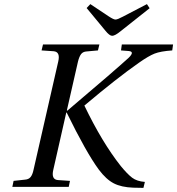

<svg xmlns="http://www.w3.org/2000/svg" viewBox="-20 -908 861 933"><path d="M401 -869 419 -888 509 -828Q532 -813 541 -813Q551 -813 577 -827L694 -888L707 -868L567 -757Q539 -734 525 -734Q512 -734 492 -759ZM40 0 46 -29 101 -35Q119 -36 128.5 -47.5Q138 -59 143 -83L263 -609Q274 -656 241 -659L182 -663L189 -692H463L456 -663L401 -658Q383 -657 374 -645Q365 -633 359 -609L305 -372L307 -370Q536 -564 605 -627Q636 -657 606 -660L568 -663L572 -692H821L817 -663Q760 -659 731 -647.5Q702 -636 655 -603Q549 -529 390 -395Q476 -216 567 -101Q599 -62 622 -44.5Q645 -27 684 -24L677 5L628 4Q570 2 533 -17Q496 -36 460 -84Q399 -167 304 -361H302L239 -83Q228 -36 261 -33L320 -29L314 0Z"/></svg>

Font: Lingua Franca
Style: Italic
Weight: 400
Italic angle: -13°
Version: Version 1.19